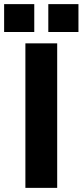

<svg xmlns="http://www.w3.org/2000/svg" viewBox="-32 -910 400 930"><path d="M91 0V-700H245V0ZM202 -755V-890H348V-755ZM-12 -755V-890H134V-755Z"/></svg>

Font: Quicksand
Style: Bold
Weight: 700
Version: Version 3.000